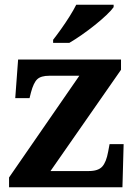

<svg xmlns="http://www.w3.org/2000/svg" viewBox="-20 -786 569 806"><path d="M18 0V-41L313 -468H187Q152 -468 136.5 -453.5Q121 -439 110 -398L104 -374H44L56 -536H488V-493L192 -68H353Q392 -68 409 -86.5Q426 -105 434 -149L440 -181H499L494 0ZM203 -619Q218 -638 236.5 -664Q255 -690 272 -717Q289 -744 300 -766H457V-756Q448 -743 427 -723Q406 -703 378.5 -681Q351 -659 323 -639.5Q295 -620 271 -606H203Z"/></svg>

Font: Noto Serif Myanmar
Style: Bold
Weight: 700
Designer: Ben Mitchell and the Monotype Design Team
Foundry: Monotype Imaging Inc.
Version: Version 2.106; ttfautohint (v1.8.4.7-5d5b)